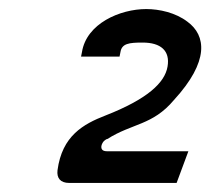

<svg xmlns="http://www.w3.org/2000/svg" viewBox="-20 -860 464 424"><path d="M107 -484C105 -467 113 -456 133 -456H370L396 -526H216C205 -526 203 -532 204 -538C205 -543 208 -549 216 -553H217C272 -588 317 -583 364 -639C443 -725 435 -782 394 -812C368 -832 332 -840 303 -840C245 -840 171 -808 161 -745L159 -735H244L246 -745C249 -764 265 -766 295 -766C335 -766 356 -748 350 -713C344 -677 305 -641 213 -605C164 -586 117 -560 107 -484Z"/></svg>

Font: Charger Pro
Style: ExBdSuExtObl
Weight: 400
Designer: Jasper
Foundry: Cannot Into Space Fonts
Version: Version 1.09